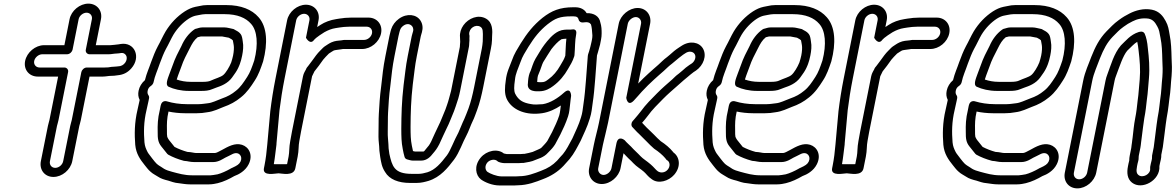

<svg xmlns="http://www.w3.org/2000/svg" viewBox="-20 -804 6478 1058"><path d="M622.6 -509C641.4 -509 654.2 -517.3 667.7 -506.6C691.5 -487.5 673 -446.6 642.1 -439.8C628.7 -438.6 615.1 -436 602 -436H599C597.3 -436 594.9 -435.7 593.5 -435.4C581.8 -432.9 571.2 -432 556.2 -432H458.2C443.1 -432 430.4 -417.7 428.3 -407L375.3 -142C373.8 -134.5 369.5 -122.5 367 -110L328.2 84C324.1 104.5 304.3 121 284.3 121C264.4 121 251.1 104.5 255.2 84L294 -110C295.3 -116.5 299.8 -129.3 302.3 -142L355.3 -407C358.3 -422.1 346 -432 335.2 -432H198.2C177.8 -432 164.6 -448.7 168.4 -468C172.4 -487.7 193 -505 212.8 -505H349.8C365 -505 377.7 -519.3 379.8 -530L413.3 -698C417.2 -717.2 437.3 -734 457 -734C476.8 -734 490.2 -717.2 486.3 -698L452.8 -530C449.8 -514.9 462.1 -505 472.8 -505H579.8C594.2 -505 609.1 -509 622.6 -509ZM363.3 -698 334.8 -555H222.8C174.9 -555 127.9 -515.4 118.4 -468C108.9 -420.1 140.9 -382 188.3 -382H300.3L252.3 -142C251 -135.3 246.5 -122.6 244 -110L205.2 84C195.7 131.8 226.4 171 274.4 171C322.4 171 368.7 131.8 378.2 84L417 -110C418.2 -116.1 422.7 -128.7 425.3 -142L473.3 -382H546.3C562.3 -382 577.9 -386 592.1 -386C604.2 -386 613.7 -386.8 628.1 -389.2C659.7 -392 683.1 -404.1 703.3 -426.8C759.2 -489.6 721.7 -574 644.8 -561.6L633.2 -559.6C618.6 -557 600 -556.5 588.2 -555H507.8L536.3 -698C545.8 -745.4 514.2 -784 467 -784C419.8 -784 372.8 -745.4 363.3 -698Z M999.4 83C1010.8 83 1027.2 89 1049.2 89H1155.2C1184.8 89 1209.4 71 1220.1 65.3C1231.5 58.8 1245.2 54 1261.9 44.5C1297.2 28.1 1319.4 58.4 1305.2 86.8C1297.9 101.5 1285.6 108.8 1261 120.1C1256 121.9 1251.2 124.8 1248.1 126.7C1229.2 137.7 1199.1 151.4 1178.9 156.5C1162.8 158.9 1149.6 162 1140.7 162H1037.7C996.1 162 964.6 152.2 928.4 142.7C910.9 138.5 894.6 132.4 884.3 126.3C858 107.9 849.3 107.4 833.2 87.3L820 70.8C809.7 56 798.6 44.2 793.5 34.5C784.5 16.5 778.1 2.8 776 -19.8C771.8 -73.4 771.3 -131 787.6 -198.5C790.9 -215 794.1 -229.4 798.6 -248.5L801.3 -262C802.5 -268.1 801.4 -274.2 798.3 -278.6C793 -286.3 791.6 -293.8 793.7 -304C796.1 -316.2 801.2 -323.6 812.5 -331.3C819.8 -336.2 824.8 -344.8 826.1 -351C832.9 -385.4 847.9 -416.3 860.2 -453.3C871.6 -484.4 882.4 -511.6 894.1 -533.7C909.7 -561 923.6 -592.7 935.5 -612.6C957.6 -648.9 987.5 -679.8 1019.8 -700.9C1033.6 -709.7 1047 -715.2 1057.5 -717.5L1077.9 -721.5C1089.6 -723.7 1100.7 -726 1110.9 -726H1217.9C1288.8 -726 1335.1 -705.2 1363.4 -672.6C1397.4 -635.3 1404.4 -560.3 1381 -470.5C1368.2 -432.9 1358.2 -404.8 1342.1 -380.2C1321.3 -348 1304.7 -323.1 1280.3 -304C1256.8 -284.4 1234.8 -272.4 1203.1 -261.3C1173.1 -250.2 1148.8 -237.1 1124.6 -234.9C1108.9 -233.5 1093 -230 1074.9 -230H1008.9C969.9 -230 931.7 -236 901.8 -245C899.4 -245.8 871.9 -255.2 865.1 -221L860.5 -197.6C848.6 -149.6 848.2 -114.1 848.9 -77C848.5 -41.4 850.8 -19.8 868.8 2.7L901.6 43.7C903.1 45.5 905.4 47.4 907.2 48.4C931.9 62.1 961.7 73.9 993.5 82.3C995.3 82.7 997.8 83 999.4 83ZM1012.7 33.1C988 26.3 962.1 16.3 941.7 5.4L911.2 -32.7C907.3 -37.6 906.2 -40.5 901.6 -49.7C899.9 -56.8 899.7 -68.9 899.9 -87C899.2 -122.9 899.4 -149.4 908.5 -189.3C934.7 -183.8 967.2 -180 998.9 -180H1064.9C1084.7 -180 1101.6 -181.7 1120.5 -185.2C1158.3 -189.3 1190 -206.6 1211.9 -214.7C1247.4 -227.1 1278 -243.3 1307.9 -268C1341.5 -294.8 1363.4 -328.3 1383.6 -359.8C1405.3 -392.8 1416.7 -427.1 1429.5 -464.5C1429.6 -464.9 1429.9 -465.8 1430.1 -466.4C1456 -565.5 1452.8 -655.8 1404.5 -709.4C1368 -751.1 1308.8 -776 1227.9 -776H1120.9C1106.7 -776 1093.1 -774.2 1077.2 -770.4L1056.8 -766.4C1036.6 -762.1 1017.9 -753.7 998.1 -741.1C956.1 -713.7 920.1 -676 892.9 -631.4C877.3 -605.3 863.5 -573.3 850.3 -550.3C834.9 -521.4 824.1 -493 812.2 -460.7C802 -429.7 788 -401.2 778.6 -362.3C760.7 -346.8 748.1 -326.2 743.7 -304C740 -285.7 741.5 -269.4 749.6 -253.3L748.8 -249.5C744.8 -232.4 741.1 -215.6 737.8 -199.5C720.4 -126.8 720.8 -62.3 725.2 -6.2C729.8 44.4 753.8 76.4 777.2 105.7L790.8 122.7C797.2 130.6 803.3 137.1 810.4 143C822.9 154.8 840.8 162.6 850 169.2C865.5 180.3 887.6 186.6 907 191.3C923.1 195.6 938.6 203.8 967.7 205.9C984.4 207.9 1003.6 212 1027.7 212H1130.7C1150.2 212 1168.4 208 1180.1 205.3C1212 197.7 1245.8 181 1270.7 166.4C1296.2 157.3 1332 137.7 1350.2 101.2C1375.7 50.3 1352.4 6.2 1313.4 -6.1C1274.3 -18.3 1236.5 3.8 1202.1 22.8C1187.3 30.9 1172 39 1165.2 39H1059.2C1049.2 39 1034.8 33.9 1012.7 33.1ZM1096.4 -653C1081.6 -653 1069.8 -648.1 1064.9 -646.9C1059.5 -646.4 1054.2 -644.2 1050 -641.2C1018.7 -618.9 995 -586.2 979.7 -550.4C961.7 -514.8 945.4 -485.8 930.5 -441.8L913.4 -396.1C904.9 -372.2 888.6 -335.7 909.2 -326C937.6 -312.7 977.3 -303 1020.5 -303H1089.5C1109.4 -303 1130.8 -304.1 1151.8 -313.6C1173.5 -323.5 1207.7 -329.5 1238.6 -355.3C1255.4 -369.3 1263.6 -384.2 1270.5 -393.5C1283.1 -410.4 1291.5 -425.9 1297.6 -441.1L1301.6 -451.1C1306.5 -463.5 1311 -481.1 1314.4 -498C1319.6 -524.2 1322.5 -551.1 1317.8 -574.6C1316.7 -579.5 1316 -594.9 1310.8 -607.9C1306.7 -618.1 1296.9 -627.1 1287.4 -632.4L1274 -639.8C1270.2 -643 1266.6 -644.3 1262.8 -644.8C1253.9 -645.9 1233.1 -653 1216.4 -653ZM1086.4 -603H1204.2C1220.6 -600 1222.1 -600 1240.8 -596.2L1255.5 -588C1257.5 -586.7 1257.9 -586.6 1262.9 -581.9C1265.1 -573.8 1265.5 -566.4 1267.8 -555.3C1270.1 -543.2 1268.9 -520.2 1264.4 -498C1262.1 -486.2 1258 -472.9 1254 -459.7C1243.9 -434.5 1224.6 -402.5 1210.3 -390.7C1195.8 -378.6 1170.3 -372.9 1138.4 -358.4C1131.8 -355.4 1116.7 -353 1099.5 -353H1030.5C1002.3 -353 976.5 -357.8 953.7 -365.7C956.1 -373.2 958.8 -381.6 961.1 -387.9L978.4 -434.2C992.2 -475.3 1005.7 -498.3 1025.1 -536.7C1039.2 -564.8 1049.3 -582.8 1069.1 -598.8C1078.3 -601.2 1085.1 -603 1086.4 -603Z M1905.2 -657H2000.2C2020.7 -657 2033.9 -640.5 2029.9 -620.5C2025.9 -600.5 2006.1 -584 1985.6 -584H1877.6C1876.3 -584 1874.4 -583.8 1873.4 -583.7L1861.6 -581.8C1845.2 -579.9 1826.7 -579.9 1805.7 -570.4C1789.5 -563 1779.4 -554.2 1768.5 -547.8C1765.6 -546.1 1762.6 -543.5 1760.6 -541.3C1749 -528.5 1737.6 -520.1 1721.4 -498.7C1704.8 -474.9 1696 -464.6 1678.1 -440.3C1672.9 -433.9 1668.9 -430.1 1666.4 -422.3C1663.1 -415.3 1653.1 -401.3 1649.7 -384L1589 -80C1585.4 -62 1582 -43.1 1579.3 -26.5C1572.2 10.3 1575.3 33.8 1570.2 59L1561.9 100.6C1552 100.9 1540.2 101 1524.8 101C1510 101 1496.8 100.8 1488.8 100.6C1495.9 61.8 1498.2 28.9 1503.3 -6.4C1504 -11.4 1503.9 -13.7 1503.8 -16.3C1508.7 -76.6 1515.2 -135.4 1520.1 -196.4C1526.9 -251.7 1536.4 -312.5 1548.3 -372L1612.1 -692C1616 -711.2 1636.1 -728 1655.8 -728C1675.6 -728 1689 -711.2 1685.1 -692L1666 -596C1666 -596 1688.8 -552.9 1711.1 -584.8C1714.1 -589.1 1726.1 -599 1740.9 -609.2L1767.3 -626.4C1788.1 -638 1807.4 -645.7 1829.9 -649.2C1837.7 -650.1 1842.7 -651 1849.5 -652.3L1864.7 -654.2C1871.1 -655 1877.6 -656 1884 -656C1890.8 -656 1897.6 -657 1905.2 -657ZM1562.1 -692 1498.3 -372C1486 -310.5 1476.3 -248.5 1469.4 -191.6C1464.3 -128.5 1457.7 -69.6 1452.8 -8C1449.6 31.4 1444.5 72.8 1437.2 109L1434.4 123C1425.2 169.4 1497.8 151 1514.9 151C1532.5 151 1598.2 169.4 1607.4 123L1620.2 59C1627.2 24.1 1624 0.1 1629.5 -27.5C1632.4 -45.6 1635.4 -62 1639 -80L1699.6 -383.7C1700.7 -387 1707.7 -399.5 1712.7 -410.7C1732.4 -435.3 1742 -448.2 1761 -475.3C1769.9 -486.9 1777.9 -493.5 1792.4 -508.9C1804.7 -516.6 1814.8 -523.7 1819.1 -525.6C1825.1 -528.3 1841.2 -529.4 1859.4 -532.3L1869.7 -534H1975.6C2023.4 -534 2070.3 -572.5 2079.9 -620.5C2089.5 -668.5 2057.9 -707 2010.1 -707H1915.1C1907.2 -707 1901.9 -706.8 1892.7 -706C1884.4 -705.9 1877.2 -705.3 1867.7 -703.7L1852 -701.8C1845.4 -701 1840.5 -699.6 1833.2 -698.8C1800.3 -693.9 1769.6 -682.3 1746.2 -667L1727.8 -655L1735.1 -692C1744.6 -739.4 1713 -778 1665.8 -778C1618.6 -778 1571.6 -739.4 1562.1 -692Z M2202.9 -662.4C2233.8 -684.8 2264.2 -660.1 2256.1 -631.1L2253.1 -620.7C2250.6 -613 2249.8 -610.2 2248.8 -605L2227 -496C2214.4 -432.8 2213.1 -400.5 2204 -335.2C2193.4 -243.2 2191.9 -173.8 2191.3 -94.1C2191.6 -51.9 2191.7 -20.8 2199.3 17.1C2202.1 32.5 2205.4 47.7 2209.4 61.2C2211.4 67.7 2216.8 72.6 2223.1 74.3C2232.2 76.6 2244.4 81 2254.8 81H2300.8C2333.6 81 2354.3 56.9 2364.8 42.9C2379.2 26.4 2388.5 14.4 2401 -10C2414.1 -37.7 2430.5 -75.8 2441 -96.3C2456.3 -125 2470.7 -166.7 2481.2 -189.9C2481.5 -190.6 2481.9 -191.7 2482.1 -192.2L2491.2 -218C2501.2 -245.2 2510.2 -276.3 2515.3 -302L2564.2 -547C2565.5 -553.3 2565.1 -558.5 2565.6 -565.1L2566.8 -581.1C2567.1 -584.8 2566.6 -592.4 2566.6 -593.9C2568 -609.4 2566.3 -610.9 2565.5 -614.9C2563.3 -648.9 2600.8 -671.9 2626.6 -656.8C2642.1 -647.8 2641.4 -629.8 2640.5 -591.7L2640.1 -575.4C2638.9 -561.9 2637.8 -550 2635 -536L2592.5 -323C2584.5 -282.8 2573.9 -240.3 2561.6 -206.5C2552.4 -183.2 2546.6 -166.5 2538.6 -148.7C2527.4 -126.4 2513.3 -88.5 2505.7 -72.8C2481.7 -29.6 2462.6 25.4 2442.8 51.8C2408.7 96.6 2378 131.6 2335.5 145.2C2317.8 150.1 2302.9 154 2286.3 154H2248.3C2151.4 154 2140.6 110.5 2125.5 43.7C2123.7 33.4 2122.4 23 2121.4 13.4L2120.3 -10.1C2119 -35.7 2116 -49.5 2116.7 -80.2C2117.9 -111.5 2116.6 -155.3 2118.4 -183.5C2120.8 -226 2123.6 -278.5 2130.8 -329.8C2138.9 -399 2141 -430.6 2154 -496L2175.8 -605C2176.9 -610.7 2178.8 -618.6 2181.1 -627L2184.1 -637.4C2187.8 -648.3 2193 -655.2 2202.9 -662.4ZM2178.2 -700.6C2157.7 -685.7 2142.9 -666 2135.4 -642.6L2132.1 -631C2129.3 -620.7 2127.3 -612.7 2125.8 -605L2104 -496C2090.5 -428.5 2088.1 -392.9 2080.2 -326.2C2072.8 -273.4 2069.9 -218.4 2067.5 -176.5C2065.5 -144.7 2066.9 -101.5 2065.7 -71.8C2065 -39.2 2066.7 -22.3 2069.4 2.7L2070.6 26.6C2071.8 39.6 2073.2 50.2 2075.3 61.8C2080.2 89.9 2083.4 115.9 2102 143.9C2125.8 184.7 2175.9 204 2238.3 204H2276.3C2301.5 204 2322.9 198 2341 192.8C2407.2 172.2 2447.5 120.9 2481.6 76.2C2512.1 35.6 2530.1 -21.5 2549.8 -56.5C2561 -76.5 2575.5 -118.4 2583.8 -134.6C2594.9 -156.6 2600.3 -175.6 2609 -197.5C2623.7 -237.6 2634 -280.7 2642.5 -323L2685 -536C2688.6 -553.9 2690.8 -569.5 2691.1 -583.3L2691.5 -599.6C2694.5 -635.4 2695.4 -679.7 2658.5 -701.2C2615.9 -726 2561.7 -703.9 2533.8 -665C2520.3 -646.1 2512.7 -623 2514.8 -600C2515.7 -589.6 2515.4 -585.2 2515.9 -573.4L2514.8 -558.9C2514.4 -554.1 2514.1 -549.9 2513.9 -545.2L2465.5 -303C2457.9 -275.9 2451.6 -248.2 2443.4 -226L2434.6 -200.9C2422.7 -174.2 2408.4 -134 2396.5 -111.7C2383.9 -87 2368.3 -50.7 2355.8 -24C2345.5 -4.1 2342.3 -0.5 2328 16.1C2316.3 29.6 2318.2 31 2310.8 31H2266.8C2264.3 30.5 2261.4 29.9 2255.8 28.5C2253.9 21.2 2251.5 9.7 2249.5 -1.1C2242.7 -34.9 2242.6 -61.9 2242.3 -103.9C2242.8 -182 2244.5 -250.8 2254.6 -338.8C2263.8 -405.2 2265.1 -436.3 2277 -496L2298.8 -605C2299.2 -607 2299.9 -609.7 2301.7 -615.3L2305.1 -626.9C2311.6 -650.1 2308.7 -672 2297.5 -689.9C2275.3 -725.4 2222.6 -732.7 2178.2 -700.6Z M3145.6 -499.8C3149.4 -542 3147.5 -578.3 3155.2 -617C3156.5 -623.8 3158.8 -647 3130.2 -641.5C3128.3 -641.2 3126.6 -641 3125 -641H3115C3100.1 -641 3079.2 -641.1 3060.1 -632.4C3025.5 -616.7 2997.3 -580.5 2979.6 -557.4C2962.8 -535.6 2944 -501.2 2930.9 -480.7C2917.8 -458.7 2909.8 -428.5 2904.4 -414.7C2900 -405.2 2896.3 -397.3 2894.5 -388L2891.7 -374C2889.8 -364.6 2889.7 -351.6 2889.1 -345.9C2881 -295.4 2940.6 -301 2951.1 -301C2985.1 -301 3010.3 -316.4 3028.4 -330.2C3062.8 -355.4 3090.2 -388.5 3110.2 -424.3C3123.6 -447.4 3134.5 -463.5 3144.4 -493.9C3145 -495.8 3145.5 -498.3 3145.6 -499.8ZM3095.1 -497.2C3087.9 -476 3082 -467.9 3066.7 -441.7C3050 -411.7 3028 -386 3002.9 -367.8C2986.6 -355.3 2980.9 -351 2961.1 -351C2952.8 -351 2944.6 -351.3 2940 -352.4C2940.7 -358.9 2941.3 -366.2 2942 -375.6L2944.2 -386.7C2945.4 -390.6 2947.8 -396.8 2950.5 -402.4C2958.6 -419.7 2967.5 -451.6 2973.2 -461.4C2986 -481.5 3005.5 -514.5 3018.5 -533.2C3033.8 -553 3055.9 -577.4 3073.8 -587.7C3077.3 -588.7 3089.9 -590.5 3101 -590.9C3097 -557.4 3097.5 -528 3095.1 -497.2ZM2823.5 168H2743.5C2716.7 168 2679.8 152.7 2666 143C2653.3 132.9 2650 110.4 2665.3 91.8C2678.2 76.3 2706.8 69.8 2721.2 84.2C2727.9 90.9 2750 95 2760 95H2838C2843.1 95 2849.8 94.5 2853.9 94H2861.2C2862.6 94 2864.4 93.8 2865.4 93.7C2884.9 90.5 2911.6 86.3 2928.6 77.9C2941.2 71.6 2975.5 65.3 2999 38.2C3006.9 29.5 3021.5 16.4 3030.7 3.2L3037.7 -6.8C3038.7 -8.2 3039.7 -10 3040.3 -11.1C3048.2 -27.6 3057 -40.7 3067.4 -62C3082 -91.6 3098.2 -125.6 3110.3 -162.9C3118.7 -188.6 3117.8 -204.3 3121.1 -226.3C3123.5 -242.7 3124.4 -262.3 3127.1 -276C3127.1 -276 3126.4 -328.7 3086.9 -292.7C3055 -263.8 3011.9 -236.5 2971.2 -229.9C2942.1 -228.2 2924.9 -226.4 2904.5 -230.6C2862.7 -237.8 2842.5 -250.5 2825.7 -275.6C2813.8 -292.7 2811.8 -307.3 2814.4 -338.3L2817.6 -364.3C2820.9 -399.3 2834 -422.7 2847.8 -461.3C2859.3 -495 2872.7 -513.6 2892.3 -546.6C2925.2 -599.3 2953.9 -635.1 2996.8 -669.8C3039.6 -702.9 3063.9 -714 3129.5 -714H3139.5C3159.1 -714 3165.7 -708.1 3168.9 -694.9C3171.5 -684.1 3182.8 -678.8 3192.7 -680.3C3220.8 -684.6 3229.8 -678.8 3236.2 -669.7C3236.6 -669.1 3236.6 -669.1 3236.6 -669.1C3241.7 -652.1 3242.1 -635.4 3244.3 -609.1C3244.2 -599.4 3243.5 -593.5 3242 -586L3239.4 -573C3237.9 -565.6 3236.2 -557.6 3233.3 -546.9L3226.2 -521.2C3223.4 -512 3219.8 -504.4 3219 -495.2C3211.5 -410.5 3207.6 -313.2 3195.1 -230.7C3190.5 -199.7 3190.1 -183.4 3181.4 -156.7C3169.6 -115.9 3151.1 -80.2 3134.3 -41.8C3116 -7.4 3100.3 22.9 3081.9 45.4C3071.5 57.3 3061 67.2 3049.9 81.2C3025.4 106.5 2998.6 123.4 2962.1 136.9C2924.5 151.7 2884.2 167 2842.7 167C2836.4 167 2830.4 168 2823.5 168ZM2848 45H2772.4C2768.6 44.3 2763.5 43.3 2756.5 41.8C2721.8 13.1 2661.5 25.1 2628.3 65.2C2591.2 110.1 2600.2 161.7 2630.5 185C2652.2 200.5 2691.8 218 2733.5 218H2813.5C2820.7 218 2825.7 217.8 2834 217C2887 216.4 2934.1 198.1 2972 183.1C3015 167 3053.1 143.6 3085 110C3095.3 99.2 3103.8 89.6 3118.5 72.6C3144.9 40.6 3161.9 5.2 3179.1 -27.1C3179.4 -27.6 3179.9 -28.6 3180.2 -29.3C3195.9 -65.4 3215.9 -103.2 3230.1 -151.3C3240.4 -183.5 3241.5 -205.9 3245.5 -233.3C3258.5 -318.8 3262.3 -415.2 3269.6 -498.3C3271.2 -503.9 3273.2 -510.5 3275.1 -516.8L3282.2 -542.5C3285.4 -552.7 3288.4 -564.4 3289.6 -574L3292 -586C3294.2 -597.1 3295.3 -608.4 3295.3 -619.9C3295.3 -639.7 3295 -658.7 3287.8 -681.5C3282.5 -712.6 3254.3 -733 3212.5 -731.5C3201.1 -752.7 3177.7 -764 3149.5 -764H3139.5C3065.3 -764 3020.1 -745.3 2969.9 -706.2C2918.8 -665.2 2884.4 -621.1 2849.7 -565.4C2831.4 -534.4 2813.8 -509.5 2799.9 -468.7C2788.4 -436.8 2771.6 -406.4 2766.9 -359.7L2763.7 -333.7C2760.5 -297.1 2763.5 -268.3 2781.7 -242.5C2811.7 -197.5 2878.4 -166.9 2967.8 -180.3C3005.3 -185.9 3040.1 -202.5 3070.5 -222.7C3067.1 -199.4 3067 -188 3061.8 -168.5C3051.4 -136.9 3036.5 -105.1 3022.2 -76C3013.9 -59 3005.8 -46.9 2996 -27.2C2986.8 -13.9 2975.4 -3.3 2963.5 9.8C2958.3 15.7 2942.8 20.2 2915.5 33C2902.4 36.9 2884.9 41.3 2869.1 44H2862.2C2857.6 44 2852.6 45 2848 45Z M3309.4 -37C3311.8 -49.1 3314 -55.2 3315.4 -62C3318.3 -76.4 3326.4 -107 3330.6 -128L3439.4 -673C3443.1 -691.9 3464.9 -710 3483.7 -710C3502.3 -710 3516.2 -692.4 3512.4 -673L3430.9 -265C3430.9 -265 3437.9 -213.1 3472.9 -250C3488.9 -266.8 3502.4 -283.3 3516.9 -299.2C3540.6 -324.2 3562.7 -346.7 3584 -365.6C3593.7 -373.8 3603.6 -382.8 3611.3 -390.1C3629.1 -405 3647.1 -421.5 3661.3 -435.2C3667.2 -441.2 3675.1 -446.6 3683.2 -453.3L3698.8 -466.3C3714.5 -479.5 3726 -489.3 3744 -502.5L3757.4 -511.2C3776.8 -524.6 3799.5 -520.1 3807.9 -505.9C3817.7 -489.6 3808.3 -466 3792.4 -454.7L3779 -446C3764.2 -436.3 3753.9 -427.3 3740.7 -415.2L3719.7 -397.7C3701.2 -384.4 3698.4 -378.9 3685 -367C3655.7 -341.1 3629.2 -319 3600.2 -289.5C3573.5 -262.8 3536.4 -226 3511.9 -191.4C3498.9 -173.6 3491 -166.4 3476.5 -148.4L3466.5 -136.9C3457.1 -126 3457.3 -111.2 3464.7 -103.8C3473.9 -94.6 3488.6 -77.1 3500.3 -67.1C3510.3 -57.5 3518.7 -47.9 3529.9 -37.5L3543.6 -23.9C3557.8 -8.9 3569.3 2.1 3584 15C3584.7 15.6 3585.7 16.3 3586.3 16.7C3608 30.7 3632 51 3645.8 67.7C3654.8 80.9 3657 79.3 3659 80.8C3671.6 90.5 3674.6 113.2 3659 131.1C3644.3 148.2 3621.1 150.4 3605.4 140.3C3594 132.9 3583.2 116.7 3565.4 101.8C3545.1 83.8 3523.8 71.8 3510 57.1L3498.3 45C3488.2 34.6 3483.4 30.8 3470.6 18L3457.5 4.1C3444 -9.9 3433 -18 3422.8 -30.7C3422.8 -30.7 3386.5 -62.6 3376.6 -13L3349.4 123C3345.6 142.4 3324.6 160 3306.1 160C3287.2 160 3272.7 141.9 3276.4 123L3302.2 -6C3304 -15.1 3307.2 -25.8 3309.4 -37ZM3252.2 -6 3226.4 123C3217 170.2 3248.9 210 3296.1 210C3343.7 210 3390.1 169.6 3399.4 123L3415.9 40.5C3415.9 40.5 3417 41.6 3417.3 41.9L3430.6 56C3442.9 68.3 3446.6 72.8 3458.7 83.5L3469.7 94.9C3488.9 115.3 3510.6 126.9 3527.9 142.2C3540.3 152.6 3550.5 169.5 3571.1 183.1C3607.6 211.7 3664.9 193.7 3695.1 158.9C3735 112.7 3723.9 59 3691.4 36.6C3691.1 36.1 3690.4 35 3689.8 34.3C3671.3 11.2 3646.8 -9.1 3621 -25.9C3607.9 -37.5 3596.4 -48.4 3583.6 -62.1L3568.9 -76.5C3550.9 -93.1 3536.6 -107.4 3518.2 -127.5C3528.1 -139.4 3537.8 -149.2 3551.9 -168.6C3571.5 -196.6 3606.1 -231.3 3633.2 -258.5C3659.9 -285.6 3684.4 -306.1 3714.8 -333C3734.6 -350.6 3735.9 -352.2 3746.8 -361.3L3769.6 -380.3C3783 -391.5 3786.5 -394.9 3802 -406.6L3815.2 -415.2C3856.5 -443.7 3876.5 -498.1 3853.3 -537.1C3832.7 -571.7 3781.7 -582.3 3734.4 -550.6L3721.2 -542C3701.5 -529.2 3687.9 -517.6 3669.9 -501.2L3655.8 -489.5C3647.8 -483.7 3636.1 -474.1 3628.8 -466.8C3616.5 -454.9 3598.1 -438 3582.1 -424.7C3572.3 -416.5 3564.5 -408.3 3554.9 -400.4C3534.1 -381.9 3516.5 -364.2 3496.6 -343.6L3562.4 -673C3571.7 -719.6 3541.3 -760 3493.7 -760C3446.6 -760 3398.8 -720.2 3389.4 -673L3280.6 -128C3272.4 -87.2 3260.5 -47.4 3252.2 -6Z M4130.4 83C4141.8 83 4158.2 89 4180.2 89H4286.2C4315.8 89 4340.4 71 4351.1 65.3C4362.5 58.8 4376.2 54 4392.9 44.5C4428.2 28.1 4450.4 58.4 4436.2 86.8C4428.9 101.5 4416.6 108.8 4392 120.1C4387 121.9 4382.2 124.8 4379.1 126.7C4360.2 137.7 4330.1 151.4 4309.9 156.5C4293.8 158.9 4280.6 162 4271.7 162H4168.7C4127.1 162 4095.6 152.2 4059.4 142.7C4041.9 138.5 4025.6 132.4 4015.3 126.3C3989 107.9 3980.3 107.4 3964.2 87.3L3951 70.8C3940.7 56 3929.6 44.2 3924.5 34.5C3915.5 16.5 3909.1 2.8 3907 -19.8C3902.8 -73.4 3902.3 -131 3918.6 -198.5C3921.9 -215 3925.1 -229.4 3929.6 -248.5L3932.3 -262C3933.5 -268.1 3932.4 -274.2 3929.3 -278.6C3924 -286.3 3922.6 -293.8 3924.7 -304C3927.1 -316.2 3932.2 -323.6 3943.5 -331.3C3950.8 -336.2 3955.8 -344.8 3957.1 -351C3963.9 -385.4 3978.9 -416.3 3991.2 -453.3C4002.6 -484.4 4013.4 -511.6 4025.1 -533.7C4040.7 -561 4054.6 -592.7 4066.5 -612.6C4088.6 -648.9 4118.5 -679.8 4150.8 -700.9C4164.6 -709.7 4178 -715.2 4188.5 -717.5L4208.9 -721.5C4220.6 -723.7 4231.7 -726 4241.9 -726H4348.9C4419.8 -726 4466.1 -705.2 4494.4 -672.6C4528.4 -635.3 4535.4 -560.3 4512 -470.5C4499.2 -432.9 4489.2 -404.8 4473.1 -380.2C4452.3 -348 4435.7 -323.1 4411.3 -304C4387.8 -284.4 4365.8 -272.4 4334.1 -261.3C4304.1 -250.2 4279.8 -237.1 4255.6 -234.9C4239.9 -233.5 4224 -230 4205.9 -230H4139.9C4100.9 -230 4062.7 -236 4032.8 -245C4030.4 -245.8 4002.9 -255.2 3996.1 -221L3991.5 -197.6C3979.6 -149.6 3979.2 -114.1 3979.9 -77C3979.5 -41.4 3981.8 -19.8 3999.8 2.7L4032.6 43.7C4034.1 45.5 4036.4 47.4 4038.2 48.4C4062.9 62.1 4092.7 73.9 4124.5 82.3C4126.3 82.7 4128.8 83 4130.4 83ZM4143.7 33.1C4119 26.3 4093.1 16.3 4072.7 5.4L4042.2 -32.7C4038.3 -37.6 4037.2 -40.5 4032.6 -49.7C4030.9 -56.8 4030.7 -68.9 4030.9 -87C4030.2 -122.9 4030.4 -149.4 4039.5 -189.3C4065.7 -183.8 4098.2 -180 4129.9 -180H4195.9C4215.7 -180 4232.6 -181.7 4251.5 -185.2C4289.3 -189.3 4321 -206.6 4342.9 -214.7C4378.4 -227.1 4409 -243.3 4438.9 -268C4472.5 -294.8 4494.4 -328.3 4514.6 -359.8C4536.3 -392.8 4547.7 -427.1 4560.5 -464.5C4560.6 -464.9 4560.9 -465.8 4561.1 -466.4C4587 -565.5 4583.8 -655.8 4535.5 -709.4C4499 -751.1 4439.8 -776 4358.9 -776H4251.9C4237.7 -776 4224.1 -774.2 4208.2 -770.4L4187.8 -766.4C4167.6 -762.1 4148.9 -753.7 4129.1 -741.1C4087.1 -713.7 4051.1 -676 4023.9 -631.4C4008.3 -605.3 3994.5 -573.3 3981.3 -550.3C3965.9 -521.4 3955.1 -493 3943.2 -460.7C3933 -429.7 3919 -401.2 3909.6 -362.3C3891.7 -346.8 3879.1 -326.2 3874.7 -304C3871 -285.7 3872.5 -269.4 3880.6 -253.3L3879.8 -249.5C3875.8 -232.4 3872.1 -215.6 3868.8 -199.5C3851.4 -126.8 3851.8 -62.3 3856.2 -6.2C3860.8 44.4 3884.8 76.4 3908.2 105.7L3921.8 122.7C3928.2 130.6 3934.3 137.1 3941.4 143C3953.9 154.8 3971.8 162.6 3981 169.2C3996.5 180.3 4018.6 186.6 4038 191.3C4054.1 195.6 4069.6 203.8 4098.7 205.9C4115.4 207.9 4134.6 212 4158.7 212H4261.7C4281.2 212 4299.4 208 4311.1 205.3C4343 197.7 4376.8 181 4401.7 166.4C4427.2 157.3 4463 137.7 4481.2 101.2C4506.7 50.3 4483.4 6.2 4444.4 -6.1C4405.3 -18.3 4367.5 3.8 4333.1 22.8C4318.3 30.9 4303 39 4296.2 39H4190.2C4180.2 39 4165.8 33.9 4143.7 33.1ZM4227.4 -653C4212.6 -653 4200.8 -648.1 4195.9 -646.9C4190.5 -646.4 4185.2 -644.2 4181 -641.2C4149.7 -618.9 4126 -586.2 4110.7 -550.4C4092.7 -514.8 4076.4 -485.8 4061.5 -441.8L4044.4 -396.1C4035.9 -372.2 4019.6 -335.7 4040.2 -326C4068.6 -312.7 4108.3 -303 4151.5 -303H4220.5C4240.4 -303 4261.8 -304.1 4282.8 -313.6C4304.5 -323.5 4338.7 -329.5 4369.6 -355.3C4386.4 -369.3 4394.6 -384.2 4401.5 -393.5C4414.1 -410.4 4422.5 -425.9 4428.6 -441.1L4432.6 -451.1C4437.5 -463.5 4442 -481.1 4445.4 -498C4450.6 -524.2 4453.5 -551.1 4448.8 -574.6C4447.7 -579.5 4447 -594.9 4441.8 -607.9C4437.7 -618.1 4427.9 -627.1 4418.4 -632.4L4405 -639.8C4401.2 -643 4397.6 -644.3 4393.8 -644.8C4384.9 -645.9 4364.1 -653 4347.4 -653ZM4217.4 -603H4335.2C4351.6 -600 4353.1 -600 4371.8 -596.2L4386.5 -588C4388.5 -586.7 4388.9 -586.6 4393.9 -581.9C4396.1 -573.8 4396.5 -566.4 4398.8 -555.3C4401.1 -543.2 4399.9 -520.2 4395.4 -498C4393.1 -486.2 4389 -472.9 4385 -459.7C4374.9 -434.5 4355.6 -402.5 4341.3 -390.7C4326.8 -378.6 4301.3 -372.9 4269.4 -358.4C4262.8 -355.4 4247.7 -353 4230.5 -353H4161.5C4133.3 -353 4107.5 -357.8 4084.7 -365.7C4087.1 -373.2 4089.8 -381.6 4092.1 -387.9L4109.4 -434.2C4123.2 -475.3 4136.7 -498.3 4156.1 -536.7C4170.2 -564.8 4180.3 -582.8 4200.1 -598.8C4209.3 -601.2 4216.1 -603 4217.4 -603Z M5036.2 -657H5131.2C5151.7 -657 5164.9 -640.5 5160.9 -620.5C5156.9 -600.5 5137.1 -584 5116.6 -584H5008.6C5007.3 -584 5005.4 -583.8 5004.4 -583.7L4992.6 -581.8C4976.2 -579.9 4957.7 -579.9 4936.7 -570.4C4920.5 -563 4910.4 -554.2 4899.5 -547.8C4896.6 -546.1 4893.6 -543.5 4891.6 -541.3C4880 -528.5 4868.6 -520.1 4852.4 -498.7C4835.8 -474.9 4827 -464.6 4809.1 -440.3C4803.9 -433.9 4799.9 -430.1 4797.4 -422.3C4794.1 -415.3 4784.1 -401.3 4780.7 -384L4720 -80C4716.4 -62 4713 -43.1 4710.3 -26.5C4703.2 10.3 4706.3 33.8 4701.2 59L4692.9 100.6C4683 100.9 4671.2 101 4655.8 101C4641 101 4627.8 100.8 4619.8 100.6C4626.9 61.8 4629.2 28.9 4634.3 -6.4C4635 -11.4 4634.9 -13.7 4634.8 -16.3C4639.7 -76.6 4646.2 -135.4 4651.1 -196.4C4657.9 -251.7 4667.4 -312.5 4679.3 -372L4743.1 -692C4747 -711.2 4767.1 -728 4786.8 -728C4806.6 -728 4820 -711.2 4816.1 -692L4797 -596C4797 -596 4819.8 -552.9 4842.1 -584.8C4845.1 -589.1 4857.1 -599 4871.9 -609.2L4898.3 -626.4C4919.1 -638 4938.4 -645.7 4960.9 -649.2C4968.7 -650.1 4973.7 -651 4980.5 -652.3L4995.7 -654.2C5002.1 -655 5008.6 -656 5015 -656C5021.8 -656 5028.6 -657 5036.2 -657ZM4693.1 -692 4629.3 -372C4617 -310.5 4607.3 -248.5 4600.4 -191.6C4595.3 -128.5 4588.7 -69.6 4583.8 -8C4580.6 31.4 4575.5 72.8 4568.2 109L4565.4 123C4556.2 169.4 4628.8 151 4645.9 151C4663.5 151 4729.2 169.4 4738.4 123L4751.2 59C4758.2 24.1 4755 0.1 4760.5 -27.5C4763.4 -45.6 4766.4 -62 4770 -80L4830.6 -383.7C4831.7 -387 4838.7 -399.5 4843.7 -410.7C4863.4 -435.3 4873 -448.2 4892 -475.3C4900.9 -486.9 4908.9 -493.5 4923.4 -508.9C4935.7 -516.6 4945.8 -523.7 4950.1 -525.6C4956.1 -528.3 4972.2 -529.4 4990.4 -532.3L5000.7 -534H5106.6C5154.4 -534 5201.3 -572.5 5210.9 -620.5C5220.5 -668.5 5188.9 -707 5141.1 -707H5046.1C5038.2 -707 5032.9 -706.8 5023.7 -706C5015.4 -705.9 5008.2 -705.3 4998.7 -703.7L4983 -701.8C4976.4 -701 4971.5 -699.6 4964.2 -698.8C4931.3 -693.9 4900.6 -682.3 4877.2 -667L4858.8 -655L4866.1 -692C4875.6 -739.4 4844 -778 4796.8 -778C4749.6 -778 4702.6 -739.4 4693.1 -692Z M5452.4 83C5463.8 83 5480.2 89 5502.2 89H5608.2C5637.8 89 5662.4 71 5673.1 65.3C5684.5 58.8 5698.2 54 5714.9 44.5C5750.2 28.1 5772.4 58.4 5758.2 86.8C5750.9 101.5 5738.6 108.8 5714 120.1C5709 121.9 5704.2 124.8 5701.1 126.7C5682.2 137.7 5652.1 151.4 5631.9 156.5C5615.8 158.9 5602.6 162 5593.7 162H5490.7C5449.1 162 5417.6 152.2 5381.4 142.7C5363.9 138.5 5347.6 132.4 5337.3 126.3C5311 107.9 5302.3 107.4 5286.2 87.3L5273 70.8C5262.7 56 5251.6 44.2 5246.5 34.5C5237.5 16.5 5231.1 2.8 5229 -19.8C5224.8 -73.4 5224.3 -131 5240.6 -198.5C5243.9 -215 5247.1 -229.4 5251.6 -248.5L5254.3 -262C5255.5 -268.1 5254.4 -274.2 5251.3 -278.6C5246 -286.3 5244.6 -293.8 5246.7 -304C5249.1 -316.2 5254.2 -323.6 5265.5 -331.3C5272.8 -336.2 5277.8 -344.8 5279.1 -351C5285.9 -385.4 5300.9 -416.3 5313.2 -453.3C5324.6 -484.4 5335.4 -511.6 5347.1 -533.7C5362.7 -561 5376.6 -592.7 5388.5 -612.6C5410.6 -648.9 5440.5 -679.8 5472.8 -700.9C5486.6 -709.7 5500 -715.2 5510.5 -717.5L5530.9 -721.5C5542.6 -723.7 5553.7 -726 5563.9 -726H5670.9C5741.8 -726 5788.1 -705.2 5816.4 -672.6C5850.4 -635.3 5857.4 -560.3 5834 -470.5C5821.2 -432.9 5811.2 -404.8 5795.1 -380.2C5774.3 -348 5757.7 -323.1 5733.3 -304C5709.8 -284.4 5687.8 -272.4 5656.1 -261.3C5626.1 -250.2 5601.8 -237.1 5577.6 -234.9C5561.9 -233.5 5546 -230 5527.9 -230H5461.9C5422.9 -230 5384.7 -236 5354.8 -245C5352.4 -245.8 5324.9 -255.2 5318.1 -221L5313.5 -197.6C5301.6 -149.6 5301.2 -114.1 5301.9 -77C5301.5 -41.4 5303.8 -19.8 5321.8 2.7L5354.6 43.7C5356.1 45.5 5358.4 47.4 5360.2 48.4C5384.9 62.1 5414.7 73.9 5446.5 82.3C5448.3 82.7 5450.8 83 5452.4 83ZM5465.7 33.1C5441 26.3 5415.1 16.3 5394.7 5.4L5364.2 -32.7C5360.3 -37.6 5359.2 -40.5 5354.6 -49.7C5352.9 -56.8 5352.7 -68.9 5352.9 -87C5352.2 -122.9 5352.4 -149.4 5361.5 -189.3C5387.7 -183.8 5420.2 -180 5451.9 -180H5517.9C5537.7 -180 5554.6 -181.7 5573.5 -185.2C5611.3 -189.3 5643 -206.6 5664.9 -214.7C5700.4 -227.1 5731 -243.3 5760.9 -268C5794.5 -294.8 5816.4 -328.3 5836.6 -359.8C5858.3 -392.8 5869.7 -427.1 5882.5 -464.5C5882.6 -464.9 5882.9 -465.8 5883.1 -466.4C5909 -565.5 5905.8 -655.8 5857.5 -709.4C5821 -751.1 5761.8 -776 5680.9 -776H5573.9C5559.7 -776 5546.1 -774.2 5530.2 -770.4L5509.8 -766.4C5489.6 -762.1 5470.9 -753.7 5451.1 -741.1C5409.1 -713.7 5373.1 -676 5345.9 -631.4C5330.3 -605.3 5316.5 -573.3 5303.3 -550.3C5287.9 -521.4 5277.1 -493 5265.2 -460.7C5255 -429.7 5241 -401.2 5231.6 -362.3C5213.7 -346.8 5201.1 -326.2 5196.7 -304C5193 -285.7 5194.5 -269.4 5202.6 -253.3L5201.8 -249.5C5197.8 -232.4 5194.1 -215.6 5190.8 -199.5C5173.4 -126.8 5173.8 -62.3 5178.2 -6.2C5182.8 44.4 5206.8 76.4 5230.2 105.7L5243.8 122.7C5250.2 130.6 5256.3 137.1 5263.4 143C5275.9 154.8 5293.8 162.6 5303 169.2C5318.5 180.3 5340.6 186.6 5360 191.3C5376.1 195.6 5391.6 203.8 5420.7 205.9C5437.4 207.9 5456.6 212 5480.7 212H5583.7C5603.2 212 5621.4 208 5633.1 205.3C5665 197.7 5698.8 181 5723.7 166.4C5749.2 157.3 5785 137.7 5803.2 101.2C5828.7 50.3 5805.4 6.2 5766.4 -6.1C5727.3 -18.3 5689.5 3.8 5655.1 22.8C5640.3 30.9 5625 39 5618.2 39H5512.2C5502.2 39 5487.8 33.9 5465.7 33.1ZM5549.4 -653C5534.6 -653 5522.8 -648.1 5517.9 -646.9C5512.5 -646.4 5507.2 -644.2 5503 -641.2C5471.7 -618.9 5448 -586.2 5432.7 -550.4C5414.7 -514.8 5398.4 -485.8 5383.5 -441.8L5366.4 -396.1C5357.9 -372.2 5341.6 -335.7 5362.2 -326C5390.6 -312.7 5430.3 -303 5473.5 -303H5542.5C5562.4 -303 5583.8 -304.1 5604.8 -313.6C5626.5 -323.5 5660.7 -329.5 5691.6 -355.3C5708.4 -369.3 5716.6 -384.2 5723.5 -393.5C5736.1 -410.4 5744.5 -425.9 5750.6 -441.1L5754.6 -451.1C5759.5 -463.5 5764 -481.1 5767.4 -498C5772.6 -524.2 5775.5 -551.1 5770.8 -574.6C5769.7 -579.5 5769 -594.9 5763.8 -607.9C5759.7 -618.1 5749.9 -627.1 5740.4 -632.4L5727 -639.8C5723.2 -643 5719.6 -644.3 5715.8 -644.8C5706.9 -645.9 5686.1 -653 5669.4 -653ZM5539.4 -603H5657.2C5673.6 -600 5675.1 -600 5693.8 -596.2L5708.5 -588C5710.5 -586.7 5710.9 -586.6 5715.9 -581.9C5718.1 -573.8 5718.5 -566.4 5720.8 -555.3C5723.1 -543.2 5721.9 -520.2 5717.4 -498C5715.1 -486.2 5711 -472.9 5707 -459.7C5696.9 -434.5 5677.6 -402.5 5663.3 -390.7C5648.8 -378.6 5623.3 -372.9 5591.4 -358.4C5584.8 -355.4 5569.7 -353 5552.5 -353H5483.5C5455.3 -353 5429.5 -357.8 5406.7 -365.7C5409.1 -373.2 5411.8 -381.6 5414.1 -387.9L5431.4 -434.2C5445.2 -475.3 5458.7 -498.3 5478.1 -536.7C5492.2 -564.8 5502.3 -582.8 5522.1 -598.8C5531.3 -601.2 5538.1 -603 5539.4 -603Z M6271.4 -47C6271.5 -47.6 6271.6 -48.5 6271.7 -48.9C6275.6 -80.6 6280.4 -118.9 6285.5 -152.6C6293.4 -192.7 6295.4 -217.1 6299.6 -253.7C6306.2 -298.2 6306.7 -331.8 6311 -371.5C6316.3 -430.8 6311 -488.4 6305.2 -537.1C6302.3 -572.8 6296.1 -600 6287.4 -618.9C6282.9 -628.4 6271.6 -631.7 6261.1 -628.9C6258.6 -628.6 6256.9 -628.2 6255.4 -627.7C6208.1 -612.9 6181.1 -576.3 6159.6 -556.7C6158.6 -555.9 6157.4 -554.6 6156.8 -553.9C6117.9 -509 6101.2 -444.3 6082.2 -394.7C6077.8 -383.5 6074.1 -371.1 6071.7 -359L5970.7 147C5966.6 167.5 5946.7 184 5926.8 184C5906.8 184 5893.6 167.5 5897.7 147L5998.7 -359C6007.2 -401.5 6025.6 -439.3 6040.8 -481.6C6061.8 -534.1 6080.8 -569.4 6110.5 -600.5C6136.4 -626 6145.4 -637.7 6170.6 -655.9C6192.9 -672.1 6197.3 -674.2 6220.5 -686.3C6245.2 -699 6274 -706.2 6308.8 -701.3C6332.9 -696.2 6344.4 -682.2 6357.4 -657.9C6367.6 -640.4 6369.7 -624.1 6374.7 -595.8C6382.6 -558.6 6383.9 -517.9 6385 -472.1C6387 -437.5 6387.5 -413.7 6385.1 -380.3C6380.1 -333.9 6380.3 -300.4 6373.3 -256.9C6371 -242.1 6369.4 -227.7 6368.7 -218.5L6364.9 -189.4C6363.5 -179.5 6361.5 -167.6 6358.7 -154C6358.7 -153.6 6358.6 -152.9 6358.5 -152.6L6353.3 -116.5C6347 -71.6 6343.8 -35.5 6337.5 7.7L6328.4 53C6328.2 54 6327.8 67.5 6327.8 70.3C6327.2 78.6 6324.6 82.3 6321.6 97L6318 115C6317.5 117.6 6317.5 120.8 6317.7 122.9C6322.3 156.6 6276 178.5 6254.1 160.9C6243.5 152.4 6239.8 141.3 6245.6 112L6248.6 97C6249.6 91.9 6250.9 87.3 6252.2 83.1C6255.4 73.2 6253.6 61.9 6255.4 53L6264 10C6267.6 -8.3 6268.6 -33 6271.4 -47ZM6213.8 10.8 6205.4 53C6203.5 62.5 6202.7 70.2 6202.5 81.1C6201.5 84.7 6199.7 91.8 6198.6 97L6195.6 112C6188.3 148.7 6191.7 181.5 6217.5 202.1C6272 245.8 6374.7 189.6 6368.8 111.3L6371.6 97C6373.9 85.8 6380.3 65.6 6379.2 49L6387.6 7C6387.7 6.7 6387.8 6.1 6387.8 5.7C6394.6 -40.7 6397.7 -75.8 6403.8 -119.4L6408.9 -154.7C6411.4 -167.5 6413.9 -181.6 6415.4 -192.6L6419.4 -222.7C6420.7 -232.6 6421.4 -244.1 6423.7 -259C6431.4 -306.8 6431.2 -342.8 6435.9 -385.7C6438.7 -423.1 6438 -448.1 6435.9 -483.8C6434.9 -527.8 6433.7 -571.9 6424.9 -614.2C6420.5 -639.5 6417.9 -662.3 6403.3 -688.1C6389.3 -714.2 6368.7 -742.3 6327.6 -750.5C6282.6 -759.6 6237.6 -746.8 6204.2 -729.6C6181.2 -717.6 6169.6 -711.3 6145.9 -694.1C6114.5 -671.3 6100.4 -654 6077.5 -631.5C6037.4 -590 6015.4 -545.8 5993.3 -490.4C5979 -450.4 5959 -410.5 5948.7 -359L5847.7 147C5838.1 194.8 5868.8 234 5916.8 234C5964.8 234 6011.1 194.8 6020.7 147L6121.7 -359C6123.5 -368.2 6126 -376.5 6129.5 -385.3C6149.9 -438.9 6167.4 -495.6 6191.7 -524.8C6213.1 -544.6 6228.5 -562.9 6246.7 -573.6C6249.7 -557.8 6252.9 -542.4 6254.4 -522.9C6260.3 -473.4 6265 -419.5 6260.3 -366.5C6255.8 -324.9 6255.1 -290.7 6249 -250.3C6244.4 -210.9 6242.8 -189.2 6235.3 -152C6228.2 -116.1 6225.1 -78.1 6221.2 -46C6219.1 -35 6218.8 -23.9 6217.6 -18C6215.8 -9 6215.5 -1 6213.8 10.8Z"/></svg>

Font: Smoothie
Style: OutlineIt
Weight: 400
Foundry: Cannot Into Space Fonts
Version: Version 0.8